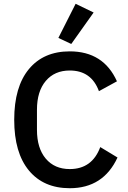

<svg xmlns="http://www.w3.org/2000/svg" viewBox="-20 -981 674 1013"><path d="M348 12Q210 12 132.5 -81.5Q55 -175 55 -349Q55 -523 132.5 -616.5Q210 -710 348 -710Q526 -710 597 -552L502 -500Q462 -609 348 -609Q268 -609 221.5 -554Q175 -499 175 -402V-296Q175 -199 221.5 -144Q268 -89 348 -89Q466 -89 509 -205L600 -150Q525 12 348 12ZM474 -915 356 -749 288 -781 379 -961Z"/></svg>

Font: IBM Plex Sans Medm
Style: Regular
Weight: 500
Designer: Mike Abbink, Paul van der Laan, Pieter van Rosmalen
Foundry: Bold Monday
Version: Version 3.005